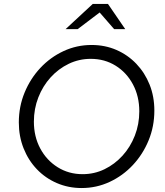

<svg xmlns="http://www.w3.org/2000/svg" viewBox="-20 -938 835 969"><path d="M392 11Q325 11 267 -14Q209 -39 166 -84Q123 -129 99 -189.5Q75 -250 75 -320Q75 -400 104 -470.5Q133 -541 183.5 -595Q234 -649 300.5 -680Q367 -711 442 -711Q510 -711 567.5 -686Q625 -661 668 -616Q711 -571 735 -511Q759 -451 759 -380Q759 -300 730 -229.5Q701 -159 650.5 -105Q600 -51 533.5 -20Q467 11 392 11ZM397 -59Q456 -59 507.5 -84Q559 -109 598.5 -152.5Q638 -196 660.5 -253.5Q683 -311 683 -376Q683 -452 651 -512Q619 -572 563.5 -606.5Q508 -641 438 -641Q379 -641 327 -616Q275 -591 235.5 -547.5Q196 -504 173.5 -446.5Q151 -389 151 -324Q151 -249 183 -189Q215 -129 271 -94Q327 -59 397 -59ZM311 -791 448 -918H525L612 -791H556L483 -875L372 -791Z"/></svg>

Font: Red Hat Text
Style: Italic
Weight: 300
Italic angle: -12°
Designer: Pentagram, MCKL
Foundry: Pentagram, MCKL
Version: Version 1.023